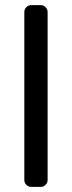

<svg xmlns="http://www.w3.org/2000/svg" viewBox="-20 -730 281 750"><path d="M139 0H102Q91 0 83 -8Q75 -16 75 -27V-683Q75 -694 83 -702Q91 -710 102 -710H139Q150 -710 158 -702Q166 -694 166 -683V-27Q166 -16 158 -8Q150 0 139 0Z"/></svg>

Font: Contemporary
Style: Regular
Weight: 400
Designer: Victor Tran
Foundry: Victor Tran
Version: Version 1.100